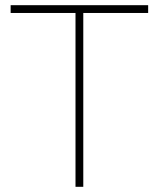

<svg xmlns="http://www.w3.org/2000/svg" viewBox="-20 -720 612 740"><path d="M271 -670H21V-700H551V-670H301V0H271Z"/></svg>

Font: Metropolitano Thin
Style: Regular
Weight: 250
Designer: Fonts by Alex Slobzheninov & Chris M. Simpson / Changes by Cristiano Sobral
Foundry: Fonts by Alex Slobzheninov & Chris M. Simpson / Changes by Cristiano Sobral
Version: Version 1.00;August 30, 2020;FontCreator 13.0.0.2681 64-bit